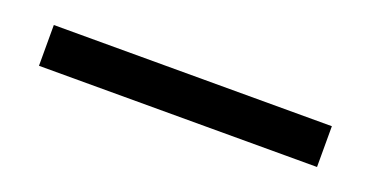

<svg xmlns="http://www.w3.org/2000/svg" viewBox="-21 26 564 292"><g transform="rotate(20 261.0 172.0)"><path d="M36 205V139H486V205Z"/></g></svg>

Font: Stick No Bills ExtraLight
Style: Regular
Weight: 400
Version: Version 2.000